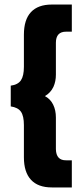

<svg xmlns="http://www.w3.org/2000/svg" viewBox="-20 -721 354 845"><path d="M208.1 103.9Q147.4 103.9 116.3 70.2Q85.2 36.6 85.2 -28.7V-170.2Q85.2 -210.5 72.2 -229.3Q59.1 -248.1 27.3 -252.7V-344Q59.1 -348.2 72.2 -367.7Q85.2 -387.1 85.2 -426.9V-568Q85.2 -634.5 116.3 -667.7Q147.4 -701 208.1 -701H296.1V-581.6H271.6Q226 -582.1 226 -532.7V-392.2Q226 -362.9 215.3 -339Q202.9 -312.5 177.7 -298.1Q202.3 -284.9 214.2 -260Q226 -235.7 226 -203.8V-64.4Q227.1 -14.5 271.6 -15.5H296.1V103.9Z"/></svg>

Font: Arad-VF Thin Dots1
Style: Regular
Weight: 100
Designer: Mohammad Darvishi
Version: Version 1.000;August 30, 2024;FontCreator 15.0.0.2992 64-bit